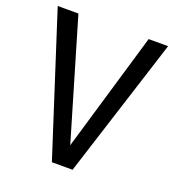

<svg xmlns="http://www.w3.org/2000/svg" viewBox="-127 -789 809 889"><g transform="rotate(20 278.0 -344.5)"><path d="M228 0H330L550 -689H454L281 -103L108 -689H6Z"/></g></svg>

Font: FiraGO Unicode
Style: Regular
Weight: 400
Designer: bBox Type
Foundry: bBox Type GmbH
Version: Version 1.001;PS 001.001;hotconv 1.0.88;makeotf.lib2.5.64775